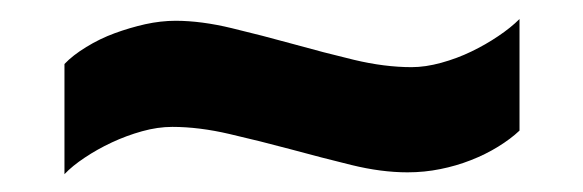

<svg xmlns="http://www.w3.org/2000/svg" viewBox="-20 -416 629 207"><path d="M540.1 -275.2Q530.7 -266.3 517.1 -257.9Q503.5 -249.5 487.6 -243.3Q471.8 -237.1 454.7 -233.7Q437.6 -230.2 419.3 -230.2Q391.1 -230.2 358.9 -238.1Q326.7 -246 293.6 -255Q260.4 -263.9 227.5 -271.5Q194.6 -279.2 165.8 -279.2Q150 -279.2 133.2 -274.5Q116.3 -269.8 100.5 -262.4Q84.7 -255 71.3 -246Q57.9 -237.1 49.5 -228.2V-347Q58.4 -356.4 73 -365.3Q87.6 -374.3 103.7 -380.2Q119.8 -386.1 136.6 -389.9Q153.5 -393.6 169.3 -393.6Q197 -393.6 230 -385.6Q262.9 -377.7 295.8 -368.6Q328.7 -359.4 361.6 -351.5Q394.6 -343.6 423.8 -343.6Q438.6 -343.6 455.7 -348.3Q472.8 -353 488.1 -360.4Q503.5 -367.8 517.1 -377Q530.7 -386.1 540.1 -395.5Z"/></svg>

Font: AKL FREE 001
Style: Regular
Weight: 400
Designer: AKL
Foundry: AKL
Version: Version 1.00;August 10, 2024;FontCreator 13.0.0.2630 64-bit